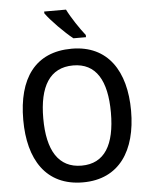

<svg xmlns="http://www.w3.org/2000/svg" viewBox="-62 -991 827 1052"><g transform="rotate(-5 351.5 -465.5)"><path d="M341 -941H221V-931C248 -892 324 -815 368 -781H437V-793C408 -829 363 -896 341 -941ZM648 -358C648 -576 552 -725 353 -725C152 -725 55 -587 55 -359C55 -142 148 10 352 10C552 10 648 -140 648 -358ZM165 -358C165 -533 224 -633 353 -633C479 -633 537 -534 537 -358C537 -181 479 -82 352 -82C225 -82 165 -182 165 -358Z"/></g></svg>

Font: Noto Sans Lao SemiCondensed Medium
Style: Regular
Weight: 500
Width: 4
Designer: Monotype Design Team
Foundry: Monotype Imaging Inc.
Version: Version 2.003